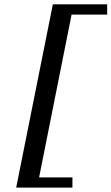

<svg xmlns="http://www.w3.org/2000/svg" viewBox="-20 -728 511 880"><path d="M308.1 -661.1 159.2 85H312V131.8H54.2L222.2 -708H471.2V-661.1Z"/></svg>

Font: Charis SIL Afr
Style: Italic
Weight: 400
Italic angle: -11°
Foundry: SIL International
Version: Version 5.000